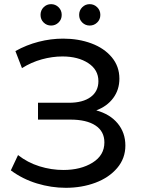

<svg xmlns="http://www.w3.org/2000/svg" viewBox="-20 -897 682 925"><path d="M32.2 -76.2 66.9 -149.9Q112.8 -113.8 169.9 -95.9Q227.1 -78.1 285.2 -78.1Q369.1 -78.1 426 -113.5Q482.9 -148.9 482.9 -210.9Q482.9 -264.2 439.9 -292.5Q397 -320.8 318.8 -320.8H163.1V-401.9H312Q378.9 -401.9 416.5 -429.4Q454.1 -457 454.1 -505.9Q454.1 -561 405 -593Q356 -625 280.8 -625Q231.9 -625 181.4 -611.1Q130.9 -597.2 85.9 -568.8L54.2 -650.9Q107.4 -680.7 166.3 -695.8Q225.1 -710.9 284.2 -710.9Q358.4 -710.9 420.2 -688Q481.9 -665 518.6 -621.1Q555.2 -577.1 555.2 -518.1Q555.2 -464.8 525.6 -424.8Q496.1 -384.8 443.8 -365.2Q509.8 -347.2 546.9 -302.5Q584 -257.8 584 -195.8Q584 -133.8 544.4 -87.4Q504.9 -41 439.5 -16.6Q374 7.8 296.9 7.8Q227.1 7.8 158 -13.2Q88.9 -34.2 32.2 -76.2ZM175.3 -825.2Q175.3 -847.2 190.2 -862.1Q205.1 -877 226.1 -877Q247.1 -877 262.2 -862.1Q277.3 -847.2 277.3 -825.2Q277.3 -803.2 262.2 -788.6Q247.1 -773.9 226.1 -773.9Q205.1 -773.9 190.2 -788.6Q175.3 -803.2 175.3 -825.2ZM361.3 -825.2Q361.3 -847.2 376.2 -862.1Q391.1 -877 412.1 -877Q433.1 -877 448.2 -862.1Q463.4 -847.2 463.4 -825.2Q463.4 -803.2 448.2 -788.6Q433.1 -773.9 412.1 -773.9Q391.1 -773.9 376.2 -788.6Q361.3 -803.2 361.3 -825.2Z"/></svg>

Font: Montserrat Medium
Style: Regular
Weight: 500
Designer: Julieta Ulanovsky
Foundry: Julieta Ulanovsky
Version: Version 7.200